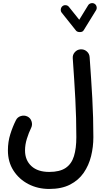

<svg xmlns="http://www.w3.org/2000/svg" viewBox="-20 -969 678 1255"><path d="M598.1 -944.3Q608.4 -938 611.3 -925.5Q614.3 -913.1 607.9 -902.3L526.9 -771Q520 -759.3 502.4 -759.3Q484.9 -759.3 477.1 -768.6L383.3 -886.2Q376 -895.5 377.4 -908.2Q378.9 -920.9 388.2 -928.7Q397.9 -936.5 410.6 -935.1Q423.3 -933.6 430.7 -923.8L498 -839.8L556.2 -934.6Q562.5 -944.8 575.2 -947.8Q587.9 -950.7 598.1 -944.3ZM31.7 14.2Q31.7 -42.5 47.4 -92Q63 -141.6 84 -183.1Q93.8 -203.6 116.2 -210.4Q138.7 -217.3 159.2 -207.5Q179.2 -197.8 186.3 -175.5Q193.4 -153.3 183.6 -133.3Q168 -101.6 155.8 -62.5Q143.6 -23.4 143.6 14.2Q143.6 78.1 185.1 116.5Q226.6 154.8 301.8 154.8Q370.6 154.8 409.2 128.7Q447.8 102.5 463.4 51.8Q479 1 479 -72.3Q479 -197.3 472.4 -321Q465.8 -444.8 455.6 -587.4Q453.6 -610.4 468.8 -627.7Q483.9 -645 506.8 -646.5Q529.8 -647.9 547.1 -633.1Q564.5 -618.2 565.9 -595.2Q576.2 -452.6 583.3 -326.7Q590.3 -200.7 590.3 -72.3Q590.3 -8.8 575.4 51.5Q560.5 111.8 527.1 160.4Q493.7 209 438.2 237.5Q382.8 266.1 301.8 266.1Q227.1 266.1 165.8 234.4Q104.5 202.6 68.1 146Q31.7 89.4 31.7 14.2Z"/></svg>

Font: Mikhak SemiBold
Style: Regular
Weight: 600
Designer: Amin Abedi
Version: Version 3.3